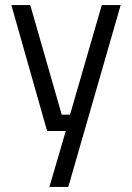

<svg xmlns="http://www.w3.org/2000/svg" viewBox="-20 -520 523 762"><path d="M241 0H167L25 -500H100L225 -65H258L384 -500H459L251 222H176Z"/></svg>

Font: Cairo
Style: Regular
Weight: 400
Designer: Mohamed Gaber, the designers of Titillium
Foundry: Kief Type Foundry
Version: Version 2.009; ttfautohint (v1.5.33-1714) -l 8 -r 50 -G 200 